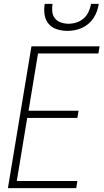

<svg xmlns="http://www.w3.org/2000/svg" viewBox="-20 -975 540 995"><path d="M21 0 143 -735H496L490 -698H177L128 -401H387L381 -364H121L67 -37H381L375 0ZM329 -815Q301 -815 274.5 -823.5Q248 -832 231.5 -852Q215 -872 211 -899.5Q207 -927 212 -955H252Q249 -935 251 -914.5Q253 -894 265 -879.5Q277 -865 296 -858.5Q315 -852 335 -852Q356 -852 376.5 -858.5Q397 -865 413.5 -879.5Q430 -894 439 -914Q448 -934 452 -955H492Q489 -936 482.5 -917.5Q476 -899 465 -882Q454 -865 438 -851.5Q422 -838 404 -830Q386 -822 367 -818.5Q348 -815 329 -815Z"/></svg>

Font: Iosevka Curly XLtObl
Style: Regular
Weight: 200
Italic angle: -9°
Monospace: yes
Designer: Belleve Invis
Foundry: Belleve Invis
Version: Version 11.1.0; ttfautohint (v1.8.3)